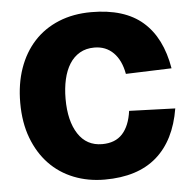

<svg xmlns="http://www.w3.org/2000/svg" viewBox="-53 -779 851 848"><g transform="rotate(-5 373.0 -355.0)"><path d="M378 16Q304 16 241 -9Q178 -34 132.5 -81.5Q87 -129 61 -197.5Q35 -266 35 -354Q35 -438 59 -506.5Q83 -575 128 -624Q173 -673 237.5 -699.5Q302 -726 382 -726Q529 -726 610 -655.5Q691 -585 714 -448L511 -441Q500 -502 466.5 -535.5Q433 -569 382 -569Q345 -569 317.5 -553Q290 -537 272 -508.5Q254 -480 245 -440.5Q236 -401 236 -354Q236 -256 273.5 -198.5Q311 -141 380 -141Q438 -141 470 -176Q502 -211 511 -277L715 -270Q692 -130 608 -57Q524 16 378 16Z"/></g></svg>

Font: Geist Black
Style: Regular
Weight: 400
Designer: Basement.studio, Andrés Briganti, Mateo Zaragoza
Foundry: Basement.studio, Vercel, Andrés Briganti, Guido Ferreyra, Mateo Zaragoza
Version: Version 1.401